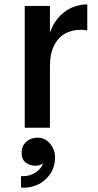

<svg xmlns="http://www.w3.org/2000/svg" viewBox="-20 -578 445 869"><path d="M75 271V219Q102 221 124 211.5Q146 202 159.5 187Q173 172 174 161Q163 172 140 172Q116 172 97 158Q78 144 78 113Q78 82 99 63.5Q120 45 150 45Q174 45 191.5 58Q209 71 219 91Q229 111 229 133Q229 178 206.5 210.5Q184 243 149 258.5Q114 274 75 271ZM92 0V-551H206V0ZM173 -278 206 -430Q226 -489 271.5 -523.5Q317 -558 375 -558V-440Q367 -442 359.5 -442.5Q352 -443 344 -443Q303 -443 272 -424.5Q241 -406 223.5 -369.5Q206 -333 206 -278Z"/></svg>

Font: Parkinsans Medium
Style: Regular
Weight: 500
Designer: Red Stone, Indian Type Foundry
Foundry: Indian Type Foundry
Version: Version 1.000